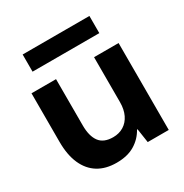

<svg xmlns="http://www.w3.org/2000/svg" viewBox="-162 -810 908 949"><g transform="rotate(-30 291.5 -336.0)"><path d="M234 12Q172 12 129 -14.5Q86 -41 63 -92.5Q40 -144 40 -219V-496H180V-232Q180 -171 204 -138.5Q228 -106 282 -106Q316 -106 342 -122Q368 -138 382.5 -168Q397 -198 397 -240V-496H537V0H417L405 -80H402Q379 -38 337.5 -13Q296 12 234 12ZM98 -586V-684H479V-586Z"/></g></svg>

Font: DM Sans 36pt ExtraBold
Style: Regular
Weight: 800
Designer: Colophon Foundry, Jonny Pinhorn
Foundry: Colophon Foundry
Version: Version 4.004;gftools[0.9.30]